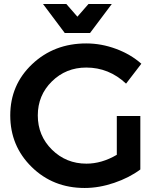

<svg xmlns="http://www.w3.org/2000/svg" viewBox="-20 -925 787 955"><path d="M428 -761H302L194 -905H310L365 -842L420 -905H536ZM561 -155V-348H678V-82Q623 -41 548 -15.5Q473 10 401 10Q244 10 137.5 -94.5Q31 -199 31 -351Q31 -503 140 -606Q249 -709 409 -709Q484 -709 557 -682Q630 -655 683 -608L607 -509Q522 -589 409 -589Q308 -589 238 -520Q168 -451 168 -351Q168 -250 238.5 -180.5Q309 -111 410 -111Q486 -111 561 -155Z"/></svg>

Font: Montserrat arm Medium
Style: Regular
Weight: 500
Designer: Julieta Ulanovsky
Foundry: Julieta Ulanovsky
Version: Version 6.000;PS 006.000;hotconv 1.0.88;makeotf.lib2.5.64775